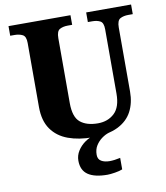

<svg xmlns="http://www.w3.org/2000/svg" viewBox="-100 -797 970 1120"><g transform="rotate(-10 385.0 -237.0)"><path d="M400 10Q317 10 254 -13Q191 -36 155.5 -86.5Q120 -137 120 -218V-598Q120 -637 100 -647Q80 -657 53 -657H27V-714H394V-657H368Q340 -657 320.5 -646.5Q301 -636 301 -594V-210Q301 -127 338.5 -96Q376 -65 443 -65Q502 -65 540.5 -101Q579 -137 579 -217V-598Q579 -637 560 -647Q541 -657 513 -657H487V-714H753V-657H727Q698 -657 678.5 -646.5Q659 -636 659 -594V-215Q659 -148 632.5 -97.5Q606 -47 548.5 -18.5Q491 10 400 10ZM446 240Q370 240 331 213.5Q292 187 292 130Q292 99 309 72Q326 45 353 26Q380 7 410 0H496Q475 6 453.5 21.5Q432 37 417.5 60Q403 83 403 115Q403 141 422.5 152.5Q442 164 472 164Q485 164 501 162Q517 160 535 156V224Q519 231 490.5 235.5Q462 240 446 240Z"/></g></svg>

Font: Noto Serif Telugu ExtraBold
Style: Regular
Weight: 800
Designer: Jelle Bosma - Monotype Design Team
Foundry: Monotype Imaging Inc.
Version: Version 2.005; ttfautohint (v1.8.4.7-5d5b)